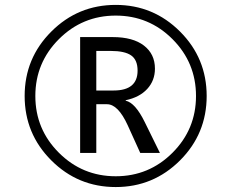

<svg xmlns="http://www.w3.org/2000/svg" viewBox="-20 -736 930 772"><path d="M445.3 16.1Q293.5 16.1 186.3 -91.1Q79.1 -198.2 79.1 -350.1Q79.1 -502 186.3 -609.1Q293.5 -716.3 445.3 -716.3Q596.7 -716.3 703.9 -609.1Q811 -502 811 -350.1Q811 -198.2 703.9 -91.1Q596.7 16.1 445.3 16.1ZM445.3 -673.3Q311.5 -673.3 216.8 -578.6Q122.1 -483.9 122.1 -350.1Q122.1 -216.3 216.8 -121.8Q311.5 -27.3 445.3 -27.3Q579.1 -27.3 673.6 -121.8Q768.1 -216.3 768.1 -350.1Q768.1 -483.9 673.6 -578.6Q579.1 -673.3 445.3 -673.3ZM623 -121.1H543.9L493.2 -232.9Q454.6 -316.9 410.2 -316.9H367.2V-121.1H302.2V-586.9H433.1Q514.6 -586.9 558.8 -552.7Q603 -518.6 603 -460Q603 -412.1 572 -378.4Q541 -344.7 485.4 -333V-331.1Q523.9 -322.8 562 -245.1ZM367.2 -531.2V-372.1H437Q533.2 -372.1 533.2 -452.1Q533.2 -495.1 507.3 -513.2Q481.4 -531.2 425.3 -531.2Z"/></svg>

Font: Segoe UI Historic
Style: Regular
Weight: 400
Foundry: Microsoft Corporation
Version: Version 1.03